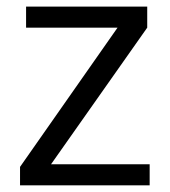

<svg xmlns="http://www.w3.org/2000/svg" viewBox="-20 -555 508 575"><path d="M428.2 0H40V-55.2L332 -472.2H58.1V-535.2H420.9V-472.2L132.8 -63H428.2Z"/></svg>

Font: f01206874
Style: Regular
Weight: 400
Foundry: Ascender Corporation
Version: Version 1.10